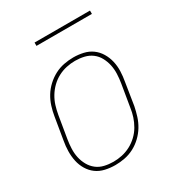

<svg xmlns="http://www.w3.org/2000/svg" viewBox="-166 -785 831 900"><g transform="rotate(-30 250.0 -335.5)"><path d="M197 8Q169 8 142.5 2Q116 -4 95.5 -19Q75 -34 61.5 -56.5Q48 -79 42.5 -105Q37 -131 37.5 -158.5Q38 -186 43 -213L63 -333Q67 -358 75 -383.5Q83 -409 97 -432Q111 -455 131.5 -474Q152 -493 176 -505.5Q200 -518 226 -523Q252 -528 277 -528Q304 -528 330.5 -522Q357 -516 377.5 -501Q398 -486 411.5 -463.5Q425 -441 431 -415Q437 -389 436 -361.5Q435 -334 430 -307L411 -187Q406 -162 398 -136.5Q390 -111 376 -88Q362 -65 342 -46Q322 -27 298 -14.5Q274 -2 248 3Q222 8 197 8ZM197 -10Q220 -10 243.5 -15Q267 -20 289 -31.5Q311 -43 329.5 -60.5Q348 -78 360.5 -99.5Q373 -121 380.5 -144Q388 -167 391 -190L411 -310Q415 -334 416 -359Q417 -384 412 -407Q407 -430 396 -450.5Q385 -471 366.5 -485Q348 -499 324.5 -504.5Q301 -510 276 -510Q253 -510 229.5 -505Q206 -500 184 -488.5Q162 -477 144 -459.5Q126 -442 113 -420.5Q100 -399 93 -376Q86 -353 82 -330L62 -210Q58 -186 57 -161Q56 -136 61 -113Q66 -90 77.5 -69.5Q89 -49 107 -35Q125 -21 148.5 -15.5Q172 -10 197 -10ZM155 -661V-679H455V-661Z"/></g></svg>

Font: Iosevka SS04 Thin Oblique
Style: Regular
Weight: 100
Italic angle: -9°
Monospace: yes
Designer: Belleve Invis
Foundry: Belleve Invis
Version: Version 19.0.0; ttfautohint (v1.8.4)